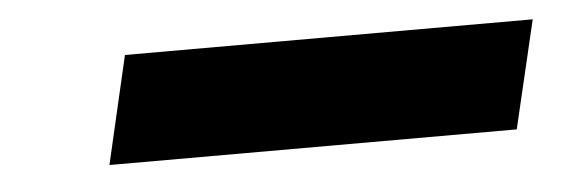

<svg xmlns="http://www.w3.org/2000/svg" viewBox="-26 -925 623 213"><g transform="rotate(-5 285.5 -819.0)"><path d="M543 -758.8H89.4L117.2 -878.9H571.3Z"/></g></svg>

Font: Open Sans Extrabold
Style: Italic
Weight: 800
Italic angle: -12°
Foundry: Ascender Corporation
Version: Version 1.10